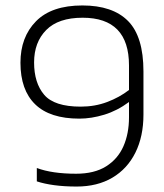

<svg xmlns="http://www.w3.org/2000/svg" viewBox="-20 -674 601 704"><path d="M261 10Q216 10 179 5Q142 0 115 -9V-58Q171 -37 259 -37Q326 -37 369 -64Q412 -91 432.5 -137.5Q453 -184 453 -244V-300Q410 -268 362.5 -253.5Q315 -239 271 -239Q163 -239 109 -291.5Q55 -344 55 -444Q55 -538 112 -596Q169 -654 282 -654Q393 -654 449.5 -597Q506 -540 506 -412V-254Q506 -174 476.5 -114.5Q447 -55 392 -22.5Q337 10 261 10ZM276 -283Q328 -283 373 -300Q418 -317 453 -344V-434Q453 -609 283 -609Q194 -609 149.5 -564Q105 -519 105 -445Q105 -370 142 -326.5Q179 -283 276 -283Z"/></svg>

Font: Kanit ExtraLight
Style: Regular
Weight: 275
Designer: Katatrad Team
Foundry: CadsonDemak
Version: Version 2.000; ttfautohint (v1.8.3)